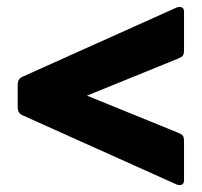

<svg xmlns="http://www.w3.org/2000/svg" viewBox="-20 -550 582 554"><path d="M48 -216Q38 -220 34.5 -226Q31 -232 31 -243V-303Q31 -314 34.5 -320Q38 -326 48 -330L489 -528Q495 -530 498 -530Q511 -530 511 -516V-406Q511 -394 507.5 -389.5Q504 -385 494 -381L231 -274L494 -167Q504 -163 507.5 -158.5Q511 -154 511 -142V-30Q511 -16 498 -16Q492 -16 489 -18Z"/></svg>

Font: Mitr Medium
Style: Regular
Weight: 500
Designer: Thanarat Vachiruckul
Foundry: Cadson Demak
Version: Version 1.002